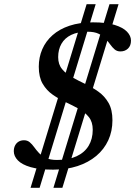

<svg xmlns="http://www.w3.org/2000/svg" viewBox="-20 -793 642 911"><path d="M233.5 98 499.5 -773H542.5L276 98ZM125 98 391 -773H434L168 98ZM250.5 -34Q305.5 -34 343.2 -51.5Q381 -69 400.5 -101.2Q420 -133.5 420 -177.5Q420 -214.5 401.5 -237.5Q383 -260.5 353.8 -276.8Q324.5 -293 291.8 -308.2Q259 -323.5 230 -343.8Q201 -364 182.5 -395.5Q164 -427 164 -476.5Q164 -521 180.5 -559.2Q197 -597.5 229.5 -626.2Q262 -655 310 -671Q358 -687 421.5 -687Q484 -687 523.8 -674.8Q563.5 -662.5 582.5 -642.8Q601.5 -623 601.5 -600.5Q601.5 -576 587.2 -562.5Q573 -549 551.5 -549Q535 -549 524 -558.5Q513 -568 503 -582Q493 -596 480.2 -609.8Q467.5 -623.5 447.5 -633Q427.5 -642.5 395.5 -642.5Q349 -642.5 318 -627.5Q287 -612.5 271.5 -585.2Q256 -558 256 -522Q256 -487 274.8 -464.8Q293.5 -442.5 322.8 -426.2Q352 -410 384.8 -394.5Q417.5 -379 447 -358Q476.5 -337 495 -304.8Q513.5 -272.5 513.5 -222.5Q513.5 -170.5 493.8 -127.5Q474 -84.5 436.8 -53.2Q399.5 -22 347.8 -5Q296 12 232 12Q166.5 12 125.2 0Q84 -12 64.8 -32Q45.5 -52 45.5 -75.5Q45.5 -91.5 51.8 -103.2Q58 -115 68.8 -121.2Q79.5 -127.5 94 -127.5Q110 -127.5 121.2 -118Q132.5 -108.5 142.2 -94.8Q152 -81 165 -67Q178 -53 198.2 -43.5Q218.5 -34 250.5 -34Z"/></svg>

Font: Newsreader 24pt SemiBold
Style: Italic
Weight: 600
Italic angle: -17°
Designer: Hugues Gentile
Foundry: Production Type
Version: Version 1.003